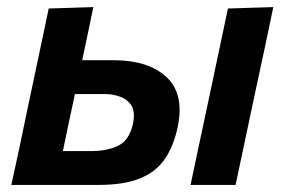

<svg xmlns="http://www.w3.org/2000/svg" viewBox="-20 -522 802 542"><path d="M12 0Q23.5 -52.5 34.5 -103.5Q45 -154.5 58 -216.5L68.5 -266Q84 -338 95 -391Q106 -443.5 117.5 -498L243.5 -502Q235.5 -463.5 228 -427.5Q220 -391 212 -352H301Q398.5 -352 450 -304.5Q487 -270 487 -211.5Q487 -189 481.5 -163Q470.5 -111 446.5 -74.8Q422.5 -38.5 377.2 -19.2Q332 0 258 0ZM157.5 -95.5H237.5Q282.5 -95.5 313.8 -110.8Q345 -126 355.5 -173Q358 -185.5 358 -196Q358 -212 351.5 -223.5Q340 -241.5 319.2 -249Q298.5 -256.5 276.5 -256.5H191.5Q182.5 -214.5 174.5 -176.8Q166.5 -139 157.5 -95.5ZM518 0Q528 -48 540 -104.5Q551 -155 564 -217L574.5 -266.5Q590 -339 601 -392Q612 -444.5 623.5 -498L751.5 -502Q740 -446.5 728.8 -393.5Q717.5 -340.5 701.5 -266.5L691 -217Q678 -155 667.2 -104.5Q656.5 -54 645 0Z"/></svg>

Font: Heraclito SemiBold
Style: Italic
Weight: 600
Italic angle: -12°
Designer: Kostas Bartsokas (font) & Cristiano Sobral (main changes)
Foundry: Kostas Bartsokas (font) & Cristiano Sobral (main changes)
Version: Version 1.00;July 8, 2020;FontCreator 13.0.0.2655 64-bit